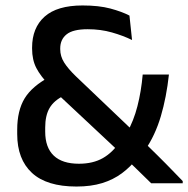

<svg xmlns="http://www.w3.org/2000/svg" viewBox="-20 -671 689 703"><path d="M649 0H533.5Q525.5 -8 510 -23Q494.5 -38 477 -55.2Q459.5 -72.5 444.2 -87Q429 -101.5 422 -108.5L409.5 -122L176 -340.5L161.5 -358Q128.5 -392 113 -422Q97.5 -452 97.5 -493V-496.5Q97.5 -569 143.2 -610Q189 -651 282.5 -651Q342 -651 384 -639.8Q426 -628.5 454 -614L463.5 -524.5Q431 -540.5 389.8 -552.2Q348.5 -564 301 -564Q247 -564 223.8 -545.2Q200.5 -526.5 200.5 -493.5V-491Q200.5 -465 214.8 -442.2Q229 -419.5 258 -391.5L471 -188.5L495 -162.5Q510 -148 525.2 -133Q540.5 -118 556 -102.8Q571.5 -87.5 587 -71.8Q602.5 -56 618 -40Q633.5 -24 649 -8ZM260 12Q151 12 97 -38Q43 -88 43 -180V-196Q43 -266 70.2 -310.8Q97.5 -355.5 162.5 -390L214.5 -321Q178 -303.5 161.8 -276Q145.5 -248.5 145.5 -204V-189Q145.5 -131 176.8 -101.2Q208 -71.5 269 -71.5Q320.5 -71.5 356.8 -92.2Q393 -113 418.5 -152L444.5 -184.5Q469.5 -228.5 483.2 -282.2Q497 -336 502.5 -398H598.5Q589.5 -315 568.8 -245Q548 -175 511 -121.5L484 -93.5Q458 -60 426.2 -36.5Q394.5 -13 353.8 -0.5Q313 12 260 12Z"/></svg>

Font: Anek Devanagari Medium Medium
Style: Regular
Weight: 500
Version: Version 1.003